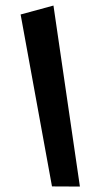

<svg xmlns="http://www.w3.org/2000/svg" viewBox="-20 -685 330 705"><path d="M273.4 0 176.3 -664.6 55.7 -631.8 170.9 -0.5Z"/></svg>

Font: SG Kara
Style: Regular
Weight: 400
Designer: Damoon Khanjanzadeh
Version: Version 1.000